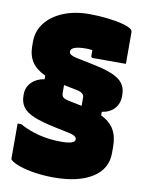

<svg xmlns="http://www.w3.org/2000/svg" viewBox="-98 -788 797 1057"><g transform="rotate(10 300.0 -260.0)"><path d="M282 -1Q360 -1 360 -27V-28Q360 -47 319 -56L233 -74Q158 -90 115 -108Q72 -126 53.5 -152Q35 -178 35 -216V-222Q35 -263 63 -290.5Q91 -318 134 -324V-344Q82 -368 58.5 -404Q35 -440 35 -493V-517Q35 -577 71 -622.5Q107 -668 170 -694Q233 -720 315 -720Q369 -720 419.5 -714Q470 -708 506 -698Q542 -688 554 -676Q560 -670 560 -659V-485H376Q365 -485 365 -496V-527Q351 -530 332 -530Q245 -530 245 -499V-497Q245 -479 287 -470L385 -450Q488 -429 529 -398.5Q570 -368 570 -315V-305Q570 -264 544.5 -236Q519 -208 475 -202V-182Q525 -158 547.5 -119.5Q570 -81 570 -24V13Q570 101 492 150.5Q414 200 276 200Q222 200 172 192.5Q122 185 85.5 172.5Q49 160 33 145Q30 142 30 137V-58H50Q154 -1 282 -1ZM287 -230 360 -215V-262Q360 -288 319 -296L245 -311V-268Q245 -251 253.5 -243Q262 -235 287 -230Z"/></g></svg>

Font: Recursive Mn Lnr St XBk
Style: Regular
Weight: 1000
Monospace: yes
Version: Version 1.079;hotconv 1.0.112;makeotfexe 2.5.65598; ttfautoh